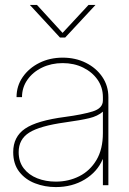

<svg xmlns="http://www.w3.org/2000/svg" viewBox="-20 -760 530 788"><path d="M209 7.8Q164.1 7.8 124 -7.6Q84 -22.9 59.1 -54.9Q34.2 -86.9 34.2 -135.7Q34.2 -198.7 82.8 -231.9Q131.3 -265.1 248 -280.3Q317.4 -289.6 359.9 -302.5Q402.3 -315.4 402.3 -347.7V-361.3Q402.3 -401.4 380.4 -432.9Q358.4 -464.4 321 -482.7Q283.7 -501 237.3 -501Q190.9 -501 152.8 -482.7Q114.7 -464.4 92.5 -432.6Q70.3 -400.9 70.3 -361.3H47.9Q47.9 -407.2 73.2 -443.8Q98.6 -480.5 141.6 -502Q184.6 -523.4 237.3 -523.4Q290 -523.4 332.5 -502.2Q375 -481 399.9 -444.3Q424.8 -407.7 424.8 -361.3V0H402.3V-106.4H401.4Q379.4 -54.7 327.9 -23.4Q276.4 7.8 209 7.8ZM209 -14.6Q261.7 -14.6 305.7 -36.9Q349.6 -59.1 376 -103.5Q402.3 -147.9 402.3 -213.9V-301.8Q380.9 -283.2 346.2 -274.9Q311.5 -266.6 248 -257.8Q143.1 -243.2 99.9 -215.8Q56.6 -188.5 56.6 -135.7Q56.6 -96.2 77.4 -69.1Q98.1 -42 132.8 -28.3Q167.5 -14.6 209 -14.6ZM131.8 -739.7 236.8 -625 343.3 -739.7H371.6V-739.3L247.6 -606H226.1L103 -739.3V-739.7Z"/></svg>

Font: Inter Display Thin
Style: Regular
Weight: 100
Designer: Rasmus Andersson
Foundry: rsms
Version: Version 4.000;git-a52131595